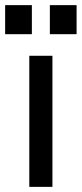

<svg xmlns="http://www.w3.org/2000/svg" viewBox="-48 -727 318 747"><path d="M146 -594V-707H250V-594ZM-28 -594V-707H76V-594ZM66 0V-510H156V0Z"/></svg>

Font: Gen
Style: Regular
Weight: 400
Version: Version 1.000;PS 001.001;hotconv 1.0.56